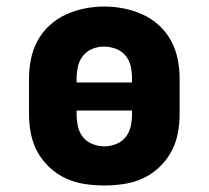

<svg xmlns="http://www.w3.org/2000/svg" viewBox="-20 -561 640 589"><path d="M300 8Q270 8 240 3.5Q210 -1 182.5 -13.5Q155 -26 132.5 -47Q110 -68 95.5 -94Q81 -120 75 -150Q69 -180 69 -210V-320Q69 -350 75 -380Q81 -410 95.5 -436.5Q110 -463 132.5 -483.5Q155 -504 182.5 -516.5Q210 -529 240 -535Q270 -541 300 -541Q330 -541 360 -535Q390 -529 417.5 -516.5Q445 -504 467.5 -483.5Q490 -463 504.5 -436.5Q519 -410 525 -380Q531 -350 531 -320V-210Q531 -180 525 -150Q519 -120 504.5 -94Q490 -68 467.5 -47Q445 -26 417.5 -13.5Q390 -1 360 3.5Q330 8 300 8ZM215 -308H385V-320Q385 -339 381 -357.5Q377 -376 365 -390.5Q353 -405 335 -411.5Q317 -418 299 -418Q280 -418 263 -411Q246 -404 234.5 -389.5Q223 -375 219 -356.5Q215 -338 215 -320ZM300 -112Q318 -112 336 -119Q354 -126 365.5 -140.5Q377 -155 381 -173.5Q385 -192 385 -210V-222H215V-210Q215 -192 219 -173.5Q223 -155 234.5 -140.5Q246 -126 264 -119Q282 -112 300 -112Z"/></svg>

Font: Iosevka Curly Heavy Extended
Style: Regular
Weight: 900
Width: 7
Monospace: yes
Designer: Belleve Invis
Foundry: Belleve Invis
Version: Version 11.1.0; ttfautohint (v1.8.3)